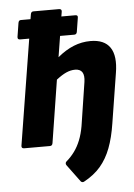

<svg xmlns="http://www.w3.org/2000/svg" viewBox="-59 -727 676 967"><g transform="rotate(-5 279.0 -244.0)"><path d="M270 -548 253 -442Q294 -476 335 -492.5Q376 -509 420 -509Q490 -509 519 -466Q548 -423 534 -338L494 -87Q483 -15 463 37.5Q443 90 410.5 128Q378 166 326 194Q317 198 310 191L245 103Q242 99 242.5 93Q243 87 249 83Q271 64 288.5 40Q306 16 318.5 -15Q331 -46 338 -86L372 -306Q382 -372 330 -372Q308 -372 285.5 -362Q263 -352 235 -330L185 -14Q183 0 171 0H41Q26 0 28 -14L114 -548H68Q54 -548 56 -562L67 -631Q69 -645 80 -645H129L133 -669Q135 -683 147 -683H276Q291 -683 289 -669L285 -645H356Q370 -645 367 -631L356 -562Q354 -548 342 -548Z"/></g></svg>

Font: Sofia Sans Black
Style: Italic
Weight: 900
Italic angle: -9°
Version: Version 4.100-B